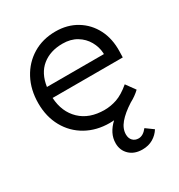

<svg xmlns="http://www.w3.org/2000/svg" viewBox="-176 -652 914 981"><g transform="rotate(-30 281.0 -161.5)"><path d="M303 10Q225 10 164.5 -24Q104 -58 70 -119Q36 -180 36 -259Q36 -339 69 -401Q102 -463 160.5 -498.5Q219 -534 295 -534Q365 -534 418.5 -501.5Q472 -469 501 -412.5Q530 -356 528 -282L527 -247H113Q118 -162 171 -111.5Q224 -61 313 -61Q350 -61 386.5 -73.5Q423 -86 467 -123L506 -69Q481 -45 447 -27Q397 5 370.5 36.5Q344 68 344 102Q344 125 357 138.5Q370 152 391 152Q418 152 442 121L486 153Q470 179 443 195Q416 211 380 211Q333 211 304.5 184Q276 157 276 115Q276 85 289.5 58.5Q303 32 328 9Q315 10 303 10ZM295 -462Q222 -462 174.5 -423.5Q127 -385 116 -310H452V-317Q450 -353 431 -386.5Q412 -420 377.5 -441Q343 -462 295 -462Z"/></g></svg>

Font: Lexend Light
Style: Regular
Weight: 300
Designer: Bonnie Shaver-Troup, Thomas Jockin
Foundry: Lexend
Version: Version 1.007; ttfautohint (v1.8.3)